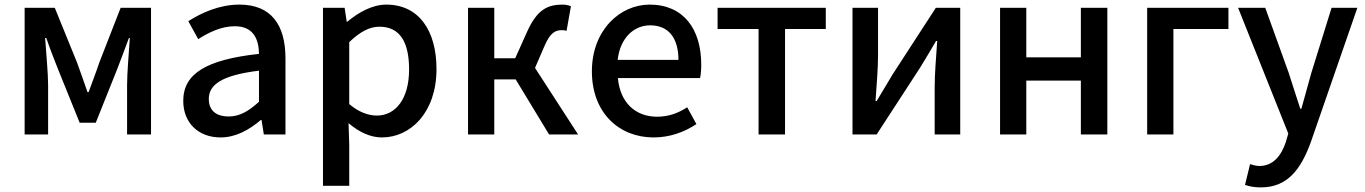

<svg xmlns="http://www.w3.org/2000/svg" viewBox="-20 -584 5929 834"><path d="M87 0H189V-214C189 -266 180 -360 176 -419H181C196 -375 216 -324 233 -281L326 -51H396L488 -281C504 -324 524 -374 540 -419H544C540 -360 532 -266 532 -214V0H636V-550H504L412 -314C397 -269 380 -226 365 -184H360C346 -226 330 -269 314 -314L218 -550H87Z M938 13C1004 13 1063 -20 1113 -63H1116L1126 0H1220V-331C1220 -477 1157 -564 1020 -564C932 -564 855 -528 798 -492L841 -414C888 -444 942 -470 1000 -470C1081 -470 1104 -414 1105 -350C876 -325 776 -264 776 -146C776 -49 843 13 938 13ZM973 -78C924 -78 887 -100 887 -154C887 -216 942 -257 1105 -277V-142C1060 -101 1021 -78 973 -78Z M1383 223H1497V45L1494 -49C1541 -9 1590 13 1639 13C1763 13 1876 -95 1876 -284C1876 -453 1798 -564 1658 -564C1597 -564 1537 -530 1489 -490H1486L1477 -550H1383ZM1617 -82C1583 -82 1540 -95 1497 -132V-401C1544 -446 1585 -468 1628 -468C1720 -468 1757 -397 1757 -282C1757 -153 1697 -82 1617 -82Z M2304 -289 2345 -384C2371 -444 2393 -453 2422 -453C2430 -453 2434 -452 2441 -450L2460 -557C2450 -561 2437 -564 2424 -564C2358 -564 2313 -542 2270 -447L2218 -331H2127V-550H2013V0H2127V-239H2220L2365 0H2491Z M2819 13C2891 13 2954 -11 3005 -45L2965 -118C2925 -92 2883 -77 2834 -77C2739 -77 2673 -140 2664 -245H3021C3024 -258 3026 -281 3026 -303C3026 -459 2948 -564 2802 -564C2673 -564 2551 -453 2551 -274C2551 -93 2670 13 2819 13ZM2663 -324C2674 -421 2735 -474 2804 -474C2884 -474 2927 -419 2927 -324Z M3275 0H3390V-458H3567V-550H3097V-458H3275Z M3683 0H3788L3976 -289C3996 -321 4026 -372 4046 -406H4051C4046 -335 4040 -262 4040 -205V0H4151V-550H4045L3858 -262C3839 -229 3807 -178 3788 -145H3783C3788 -215 3794 -288 3794 -345V-550H3683Z M4324 0H4438V-234H4675V0H4790V-550H4675V-335H4438V-550H4324Z M4963 0H5077V-458H5316V-550H4963Z M5876 -550H5764L5676 -267L5633 -112H5628C5611 -163 5594 -218 5578 -267L5476 -550H5358L5576 -4L5565 34C5545 93 5510 137 5450 137C5436 137 5420 132 5410 129L5388 219C5407 226 5429 230 5457 230C5573 230 5631 151 5674 33Z"/></svg>

Font: Noto Sans CJK JP Medium
Style: Regular
Weight: 500
Designer: Ryoko NISHIZUKA (kana & ideographs); Paul D. Hunt (Latin, Greek & Cyrillic); Wenlong ZHANG (bopomofo); Sandoll Communica
Foundry: Adobe Systems Incorporated
Version: Version 1.004;PS 1.004;hotconv 1.0.82;makeotf.lib2.5.63406